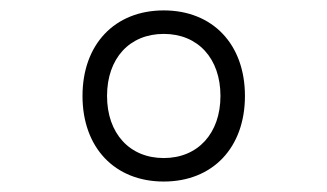

<svg xmlns="http://www.w3.org/2000/svg" viewBox="-20 -723 626 367"><path d="M293 -376C386.7 -376 448.2 -440.9 448.2 -539.6C448.2 -638.2 386.7 -703.1 293 -703.1C199.2 -703.1 137.7 -638.2 137.7 -539.6C137.7 -440.9 199.2 -376 293 -376ZM293 -420.9C227.5 -420.9 184.6 -468.3 184.6 -539.6C184.6 -611.3 227.5 -658.2 293 -658.2C358.4 -658.2 401.4 -611.3 401.4 -539.6C401.4 -468.3 358.4 -420.9 293 -420.9Z"/></svg>

Font: Cascadia Code PL ExtraLight
Style: Regular
Weight: 200
Monospace: yes
Designer: Aaron Bell
Foundry: Saja Typeworks
Version: Version 2404.023